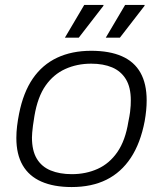

<svg xmlns="http://www.w3.org/2000/svg" viewBox="-20 -743 658 775"><path d="M269 12Q197 12 147 -10Q97 -32 71.5 -76Q46 -120 46 -186Q46 -210 49 -234.5Q52 -259 57 -284Q74 -370 112.5 -426Q151 -482 210.5 -510Q270 -538 348 -538Q422 -538 472 -516Q522 -494 547 -449.5Q572 -405 572 -338Q572 -318 570 -297.5Q568 -277 564 -254Q547 -165 508 -106Q469 -47 409.5 -17.5Q350 12 269 12ZM270 -40Q327 -40 374.5 -61.5Q422 -83 454 -129.5Q486 -176 498 -251Q503 -275 505 -290.5Q507 -306 507.5 -317.5Q508 -329 508 -338Q508 -391 488 -423.5Q468 -456 432.5 -471Q397 -486 348 -486Q291 -486 243.5 -464.5Q196 -443 164 -397.5Q132 -352 119 -275Q115 -252 113 -235.5Q111 -219 110 -208Q109 -197 109 -188Q109 -135 128.5 -102.5Q148 -70 184.5 -55Q221 -40 270 -40ZM242 -591 320 -723H398L397 -719L298 -591ZM407 -591 485 -723H564L563 -719L464 -591Z"/></svg>

Font: Archivo SemiExpanded ExtraLight
Style: Italic
Weight: 250
Width: 6
Italic angle: -10°
Designer: Hector Gatti
Foundry: Omnibus-Type
Version: Version 2.001